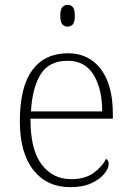

<svg xmlns="http://www.w3.org/2000/svg" viewBox="-20 -763 539 793"><path d="M270 10Q174 10 118 -60.5Q62 -131 62 -262Q62 -404 113.5 -473.5Q165 -543 261 -543Q347 -543 396.5 -477.5Q446 -412 446 -294V-273H106Q105 -147 151 -85Q197 -23 274 -23Q330 -23 365.5 -48Q401 -73 418 -107Q429 -101 429 -86Q429 -68 411 -45.5Q393 -23 358 -6.5Q323 10 270 10ZM402 -303Q402 -396 366.5 -454Q331 -512 260 -512Q182 -512 147.5 -455.5Q113 -399 108 -303ZM259 -653Q246 -653 237.5 -662.5Q229 -672 229 -698Q229 -724 237.5 -733.5Q246 -743 259 -743Q273 -743 281 -733.5Q289 -724 289 -698Q289 -672 281 -662.5Q273 -653 259 -653Z"/></svg>

Font: Noto Serif ExtraLight
Style: Regular
Weight: 200
Designer: Monotype Design Team
Foundry: Monotype Imaging Inc.
Version: Version 2.015; ttfautohint (v1.8.4.7-5d5b)